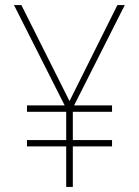

<svg xmlns="http://www.w3.org/2000/svg" viewBox="-20 -734 545 754"><path d="M253 -337 64 -714H35L234 -320H86V-295H240V-184H86V-159H240V0H266V-159H420V-184H266V-295H420V-320H271L470 -714H441Z"/></svg>

Font: Noto Sans Malayalam SemiCondensed Thin
Style: Regular
Weight: 100
Width: 4
Designer: Jelle Bosma - Monotype Design Team
Foundry: Monotype Imaging Inc.
Version: Version 2.104